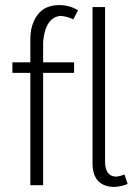

<svg xmlns="http://www.w3.org/2000/svg" viewBox="-20 -736 540 763"><path d="M274.4 -446.3V-488.3H151.4V-570.3Q160.2 -666 219.7 -672.9Q243.2 -671.9 271.5 -659.2L290 -695.3Q255.9 -715.8 214.8 -715.8Q142.6 -715.8 114.3 -651.4Q100.6 -621.1 100.6 -582V-488.3H29.3V-446.3H100.6V0H151.4V-446.3ZM487.3 -4.9 474.6 -43Q455.1 -34.2 439.5 -34.2Q398.4 -36.1 397.5 -92.8V-708H347.7V-86.9Q347.7 -13.7 403.3 2.9Q417 6.8 430.7 6.8Q459 6.8 487.3 -4.9Z"/></svg>

Font: Yaldevi Colombo Light
Style: Regular
Weight: 300
Designer: Sol Matas, Denzil Rajitha, Kosala Senevirathne and Pathum Egodawatta
Foundry: Mooniak
Version: Version 1.020 ; ttfautohint (v1.6)